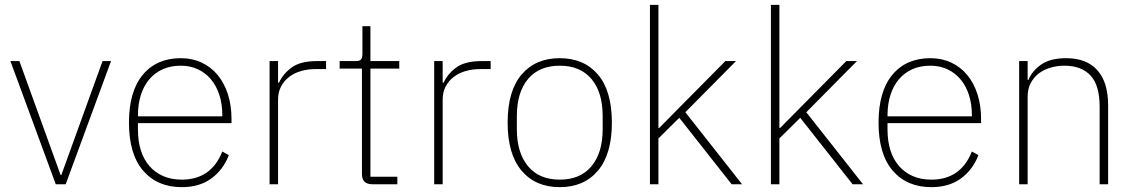

<svg xmlns="http://www.w3.org/2000/svg" viewBox="-20 -760 4683 792"><path d="M23 -508H60L230 -38H233L403 -508H438L251 0H210Z M730 12Q629 12 570.5 -56Q512 -124 512 -254Q512 -383 569 -451.5Q626 -520 726 -520Q773 -520 811.5 -502Q850 -484 877.5 -451Q905 -418 920 -371.5Q935 -325 935 -268V-252H549V-225Q549 -178 561 -140Q573 -102 596.5 -75Q620 -48 653.5 -33.5Q687 -19 730 -19Q851 -19 897 -135L924 -120Q901 -60 852 -24Q803 12 730 12ZM726 -489Q684 -489 651.5 -474.5Q619 -460 596 -433Q573 -406 561 -368Q549 -330 549 -284V-280H897V-286Q897 -332 884.5 -369.5Q872 -407 849.5 -433.5Q827 -460 795.5 -474.5Q764 -489 726 -489Z M1092 0V-508H1127V-419H1131Q1147 -455 1183 -481.5Q1219 -508 1287 -508H1325V-475H1281Q1250 -475 1222 -467Q1194 -459 1173 -443Q1152 -427 1139.5 -403.5Q1127 -380 1127 -349V0Z M1516 0Q1473 0 1473 -42V-477H1381V-508H1447Q1464 -508 1469.5 -515Q1475 -522 1475 -539V-652H1508V-508H1627V-477H1508V-31H1619V0Z M1771 0V-508H1806V-419H1810Q1826 -455 1862 -481.5Q1898 -508 1966 -508H2004V-475H1960Q1929 -475 1901 -467Q1873 -459 1852 -443Q1831 -427 1818.5 -403.5Q1806 -380 1806 -349V0Z M2289 12Q2189 12 2131.5 -56Q2074 -124 2074 -254Q2074 -385 2131.5 -452.5Q2189 -520 2289 -520Q2389 -520 2446.5 -452.5Q2504 -385 2504 -254Q2504 -124 2446.5 -56Q2389 12 2289 12ZM2289 -19Q2374 -19 2420 -74.5Q2466 -130 2466 -227V-281Q2466 -379 2420 -434Q2374 -489 2289 -489Q2204 -489 2158 -434Q2112 -379 2112 -281V-227Q2112 -130 2158 -74.5Q2204 -19 2289 -19Z M2661 -740H2696V-232H2699L2779 -313L2972 -508H3016L2807 -297L3041 0H2998L2782 -274L2696 -189V0H2661Z M3160 -740H3195V-232H3198L3278 -313L3471 -508H3515L3306 -297L3540 0H3497L3281 -274L3195 -189V0H3160Z M3822 12Q3721 12 3662.5 -56Q3604 -124 3604 -254Q3604 -383 3661 -451.5Q3718 -520 3818 -520Q3865 -520 3903.5 -502Q3942 -484 3969.5 -451Q3997 -418 4012 -371.5Q4027 -325 4027 -268V-252H3641V-225Q3641 -178 3653 -140Q3665 -102 3688.5 -75Q3712 -48 3745.5 -33.5Q3779 -19 3822 -19Q3943 -19 3989 -135L4016 -120Q3993 -60 3944 -24Q3895 12 3822 12ZM3818 -489Q3776 -489 3743.5 -474.5Q3711 -460 3688 -433Q3665 -406 3653 -368Q3641 -330 3641 -284V-280H3989V-286Q3989 -332 3976.5 -369.5Q3964 -407 3941.5 -433.5Q3919 -460 3887.5 -474.5Q3856 -489 3818 -489Z M4184 0V-508H4219V-430H4222Q4237 -467 4274.5 -493.5Q4312 -520 4378 -520Q4462 -520 4506.5 -470.5Q4551 -421 4551 -326V0H4516V-320Q4516 -408 4478.5 -448.5Q4441 -489 4370 -489Q4341 -489 4313.5 -481Q4286 -473 4265 -457Q4244 -441 4231.5 -417Q4219 -393 4219 -361V0Z"/></svg>

Font: IBM Plex Sans Arabic ExtraLight
Style: Regular
Weight: 200
Designer: Mike Abbink, Paul van der Laan, Pieter van Rosmalen, Wael Morcos, Khajak Apelian
Foundry: Bold Monday
Version: Version 1.1